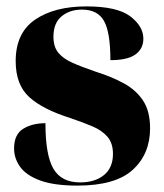

<svg xmlns="http://www.w3.org/2000/svg" viewBox="-20 -570 512 600"><path d="M222 10Q149 10 105.5 -6Q62 -22 43 -48.5Q24 -75 24 -106Q24 -150 52.5 -167.5Q81 -185 122 -185Q122 -85 147 -42.5Q172 0 230 0Q277 0 305 -23Q333 -46 333 -89Q333 -123 315.5 -143Q298 -163 268 -175.5Q238 -188 200 -201Q114 -228 71.5 -266.5Q29 -305 29 -379Q29 -467 89.5 -508.5Q150 -550 250 -550Q346 -550 387 -519Q428 -488 428 -449Q428 -418 403.5 -400Q379 -382 325 -382Q325 -469 305 -504.5Q285 -540 236 -540Q198 -540 172.5 -519Q147 -498 147 -455Q147 -424 162 -405.5Q177 -387 206 -374Q235 -361 279 -346Q330 -330 368 -309Q406 -288 427.5 -255Q449 -222 449 -169Q449 -89 395 -39.5Q341 10 222 10Z"/></svg>

Font: Noto Serif Display SemiCondensed Black
Style: Regular
Weight: 900
Width: 4
Designer: Monotype Design Team
Foundry: Monotype Imaging Inc.
Version: Version 2.009